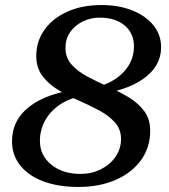

<svg xmlns="http://www.w3.org/2000/svg" viewBox="-20 -726 670 762"><path d="M291.3 16Q211.2 16 152.1 -6.2Q93 -28.4 60.3 -69.4Q27.7 -110.4 27.7 -165Q27.7 -249.8 97 -303.2Q166.3 -356.5 299 -374.2L302 -344.4Q252.4 -334.8 215.5 -309.3Q178.7 -283.8 158.6 -247Q138.4 -210.3 138.4 -166.2Q138.4 -109.2 183.6 -72.5Q228.8 -35.8 299.2 -35.8Q344.2 -35.8 380.8 -54.3Q417.4 -72.8 438.8 -104.3Q460.3 -135.8 460.3 -174.6Q460.3 -213.2 436.1 -240.2Q411.9 -267.2 373.7 -287.7Q335.4 -308.1 292.1 -327.3Q248.8 -346.4 210.6 -369.4Q172.3 -392.5 148.1 -424.8Q123.9 -457.2 123.9 -503.2Q123.9 -562.7 157.1 -608.6Q190.3 -654.5 248.4 -680.2Q306.6 -706 382.3 -706Q452.1 -706 505.4 -684.5Q558.8 -663 589.1 -625.5Q619.4 -588 619.4 -538Q619.4 -463.3 549 -413.3Q478.6 -363.3 359 -351.8L356 -378.6Q427.5 -395.1 469.6 -439Q511.6 -483 511.6 -541.8Q511.6 -593.8 474.7 -624.9Q437.7 -656 375.9 -656Q339 -656 307.7 -640.4Q276.4 -624.8 258.1 -597.9Q239.8 -571.1 239.8 -535.4Q239.8 -496.8 264 -469.8Q288.2 -442.8 326.4 -422.3Q364.7 -401.9 408 -382.7Q451.2 -363.6 489.5 -340.6Q527.8 -317.5 552 -285.7Q576.1 -253.8 576.1 -206.8Q576.1 -141.3 540 -90.9Q503.8 -40.5 439.4 -12.3Q375 16 291.3 16Z"/></svg>

Font: Platypi Light
Style: Italic
Weight: 300
Italic angle: -13°
Designer: David Sargent
Foundry: Bolt Cutter Type
Version: Version 1.200